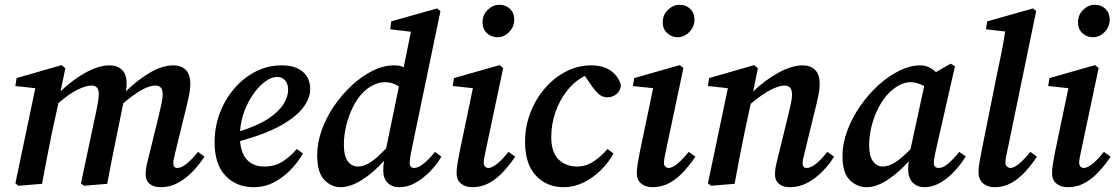

<svg xmlns="http://www.w3.org/2000/svg" viewBox="-20 -765 4650 799"><path d="M57 8 44 -2 127 -398 44 -407 49 -440 236 -494 252 -481 232 -385Q282 -433 336.5 -463Q391 -493 437 -493Q469 -493 488 -474Q507 -455 507 -417Q507 -400 504 -385Q553 -433 604.5 -463Q656 -493 702 -493Q734 -493 753 -474Q772 -455 772 -417Q772 -395 767.5 -372Q763 -349 757 -325L711 -137Q707 -119 704 -107Q701 -95 701 -87Q701 -66 718 -66Q750 -66 804 -133L831 -113Q810 -81 782.5 -52Q755 -23 721.5 -4.5Q688 14 649 14Q619 14 602.5 0Q586 -14 586 -39Q586 -59 590.5 -79Q595 -99 602 -126L642 -289Q648 -314 652.5 -335.5Q657 -357 657 -370Q657 -392 649 -400.5Q641 -409 626 -409Q579 -409 493 -335L468 -212Q457 -159 446.5 -106.5Q436 -54 426 0L329 8L317 -2L383 -314Q386 -331 388.5 -346Q391 -361 391 -373Q391 -409 362 -409Q337 -409 302 -391.5Q267 -374 223 -336L196 -212Q185 -159 175 -106.5Q165 -54 155 0Z M1133 -445Q1111 -445 1085.5 -427Q1060 -409 1037 -377.5Q1014 -346 998 -305Q982 -264 979 -219Q1055 -243 1098.5 -272.5Q1142 -302 1160.5 -333Q1179 -364 1179 -391Q1179 -417 1166 -431Q1153 -445 1133 -445ZM1035 14Q964 14 918.5 -33.5Q873 -81 873 -173Q873 -236 894.5 -293.5Q916 -351 954.5 -396Q993 -441 1043.5 -467Q1094 -493 1152 -493Q1209 -493 1240 -466.5Q1271 -440 1271 -393Q1271 -357 1242 -318Q1213 -279 1149 -243Q1085 -207 979 -178Q984 -123 1010.5 -97.5Q1037 -72 1080 -72Q1126 -72 1159.5 -95Q1193 -118 1215 -145L1241 -126Q1220 -90 1189 -58Q1158 -26 1119.5 -6Q1081 14 1035 14Z M1411 -164Q1411 -115 1427.5 -93.5Q1444 -72 1470 -72Q1494 -72 1522 -90Q1550 -108 1587 -148L1640 -405Q1615 -423 1582 -423Q1557 -423 1531.5 -410Q1506 -397 1487 -376Q1465 -353 1447.5 -317Q1430 -281 1420.5 -241Q1411 -201 1411 -164ZM1641 14Q1611 14 1593 -4.5Q1575 -23 1575 -54Q1575 -62 1575.5 -72Q1576 -82 1578 -96Q1535 -47 1486.5 -16.5Q1438 14 1397 14Q1359 14 1329.5 -16.5Q1300 -47 1300 -120Q1300 -171 1319 -224Q1338 -277 1371 -325Q1404 -373 1445.5 -411Q1487 -449 1531.5 -471Q1576 -493 1619 -493Q1630 -493 1640.5 -491.5Q1651 -490 1660 -485L1690 -633L1604 -643L1608 -676L1799 -730L1813 -719L1692 -138Q1685 -104 1685 -87Q1685 -66 1704 -66Q1720 -66 1743 -84Q1766 -102 1790 -133L1817 -113Q1798 -81 1770 -52Q1742 -23 1709.5 -4.5Q1677 14 1641 14Z M1880 -44Q1880 -61 1883.5 -82.5Q1887 -104 1892 -130L1948 -398L1864 -407L1869 -440L2059 -494L2074 -482L2001 -137Q1993 -102 1993 -87Q1993 -77 1999 -71.5Q2005 -66 2012 -66Q2042 -66 2096 -133L2124 -113Q2103 -82 2076.5 -52.5Q2050 -23 2017.5 -4.5Q1985 14 1945 14Q1917 14 1898.5 -1Q1880 -16 1880 -44ZM2050 -610Q2025 -610 2006.5 -627Q1988 -644 1988 -672Q1988 -703 2009.5 -724Q2031 -745 2058 -745Q2085 -745 2102.5 -728Q2120 -711 2120 -684Q2120 -653 2098.5 -631.5Q2077 -610 2050 -610Z M2326 14Q2255 14 2210 -34.5Q2165 -83 2165 -174Q2165 -238 2187 -295.5Q2209 -353 2247.5 -397.5Q2286 -442 2335.5 -467.5Q2385 -493 2440 -493Q2490 -493 2522 -470.5Q2554 -448 2564 -410Q2562 -387 2545.5 -373.5Q2529 -360 2508 -360Q2487 -360 2472 -373.5Q2457 -387 2444 -405L2414 -449Q2372 -428 2340.5 -388.5Q2309 -349 2291.5 -298.5Q2274 -248 2274 -195Q2274 -132 2304 -102Q2334 -72 2383 -72Q2418 -72 2450.5 -93.5Q2483 -115 2508 -145L2533 -126Q2513 -89 2480.5 -57Q2448 -25 2408.5 -5.5Q2369 14 2326 14Z M2630 -44Q2630 -61 2633.5 -82.5Q2637 -104 2642 -130L2698 -398L2614 -407L2619 -440L2809 -494L2824 -482L2751 -137Q2743 -102 2743 -87Q2743 -77 2749 -71.5Q2755 -66 2762 -66Q2792 -66 2846 -133L2874 -113Q2853 -82 2826.5 -52.5Q2800 -23 2767.5 -4.5Q2735 14 2695 14Q2667 14 2648.5 -1Q2630 -16 2630 -44ZM2800 -610Q2775 -610 2756.5 -627Q2738 -644 2738 -672Q2738 -703 2759.5 -724Q2781 -745 2808 -745Q2835 -745 2852.5 -728Q2870 -711 2870 -684Q2870 -653 2848.5 -631.5Q2827 -610 2800 -610Z M2939 8 2926 -2 3009 -398 2926 -407 2931 -440 3118 -494 3134 -481 3114 -384Q3164 -432 3219.5 -462.5Q3275 -493 3321 -493Q3353 -493 3372 -474Q3391 -455 3391 -417Q3391 -395 3386.5 -372Q3382 -349 3376 -325L3330 -137Q3326 -119 3323 -107Q3320 -95 3320 -87Q3320 -66 3337 -66Q3370 -66 3423 -133L3451 -113Q3432 -82 3403.5 -52.5Q3375 -23 3340.5 -4.5Q3306 14 3267 14Q3238 14 3221.5 0Q3205 -14 3205 -39Q3205 -59 3209.5 -79Q3214 -99 3221 -126L3261 -289Q3267 -314 3271.5 -335.5Q3276 -357 3276 -370Q3276 -392 3267.5 -400.5Q3259 -409 3245 -409Q3221 -409 3185 -390Q3149 -371 3104 -333L3078 -212Q3067 -159 3057 -106.5Q3047 -54 3037 0Z M3597 -161Q3597 -115 3613 -93.5Q3629 -72 3654 -72Q3677 -72 3704.5 -89Q3732 -106 3769 -144L3826 -407Q3813 -414 3798.5 -418.5Q3784 -423 3769 -423Q3726 -423 3679 -378Q3656 -355 3637 -319Q3618 -283 3607.5 -242Q3597 -201 3597 -161ZM3826 14Q3798 14 3779 -4.5Q3760 -23 3759 -60Q3759 -78 3762 -94Q3719 -46 3673 -16Q3627 14 3586 14Q3547 14 3516.5 -15.5Q3486 -45 3486 -115Q3486 -168 3506 -221.5Q3526 -275 3560 -324Q3594 -373 3636 -411Q3678 -449 3723 -471Q3768 -493 3809 -493Q3829 -493 3845 -485.5Q3861 -478 3875 -465L3936 -500L3954 -489L3874 -137Q3866 -102 3866 -87Q3866 -66 3887 -66Q3904 -66 3925.5 -84Q3947 -102 3972 -133L3999 -114Q3981 -84 3954 -54.5Q3927 -25 3894.5 -5.5Q3862 14 3826 14Z M4119 14Q4090 14 4071 -2Q4052 -18 4052 -49Q4052 -64 4055.5 -86Q4059 -108 4066 -143L4128 -452Q4138 -497 4147 -542.5Q4156 -588 4163 -634L4083 -643L4088 -676L4279 -730L4292 -719L4172 -138Q4168 -121 4166 -108.5Q4164 -96 4164 -88Q4164 -78 4170.5 -72Q4177 -66 4185 -66Q4213 -66 4268 -133L4295 -113Q4275 -82 4248.5 -52.5Q4222 -23 4190 -4.5Q4158 14 4119 14Z M4358 -44Q4358 -61 4361.5 -82.5Q4365 -104 4370 -130L4426 -398L4342 -407L4347 -440L4537 -494L4552 -482L4479 -137Q4471 -102 4471 -87Q4471 -77 4477 -71.5Q4483 -66 4490 -66Q4520 -66 4574 -133L4602 -113Q4581 -82 4554.5 -52.5Q4528 -23 4495.5 -4.5Q4463 14 4423 14Q4395 14 4376.5 -1Q4358 -16 4358 -44ZM4528 -610Q4503 -610 4484.5 -627Q4466 -644 4466 -672Q4466 -703 4487.5 -724Q4509 -745 4536 -745Q4563 -745 4580.5 -728Q4598 -711 4598 -684Q4598 -653 4576.5 -631.5Q4555 -610 4528 -610Z"/></svg>

Font: Source Serif 4 Semibold
Style: Italic
Weight: 600
Italic angle: -12°
Designer: Frank Grießhammer
Foundry: Adobe
Version: Version 4.005;hotconv 1.1.0;makeotfexe 2.6.0